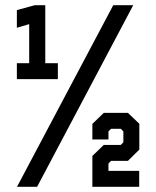

<svg xmlns="http://www.w3.org/2000/svg" viewBox="-20 -720 602 740"><path d="M45 -415V-476.5H92.5V-627L45 -613V-681L114 -700H154.5V-476.5H203V-415ZM45.5 0 416.5 -700H493.5L123 0ZM336 0V-119L380 -161.5H445.5L455.5 -171.5V-213.5L445.5 -223.5H408L398 -213.5V-182.5H336V-242.5L380 -285H473L517 -243V-143.5L473 -100H408L398 -89.5V-61.5H516.5V0Z"/></svg>

Font: Tourney Expanded Black
Style: Regular
Weight: 900
Width: 7
Designer: Tyler Finck
Foundry: Etcetera Type Co
Version: Version 1.010; ttfautohint (v1.8.3)